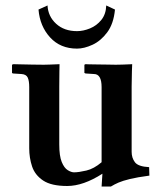

<svg xmlns="http://www.w3.org/2000/svg" viewBox="-20 -671 590 703"><path d="M154 -651Q156 -611 185.5 -584Q215 -557 262 -557Q285 -557 309.5 -567Q334 -577 351 -598Q368 -619 369 -651L401 -636Q396 -584 372.5 -552.5Q349 -521 318.5 -507Q288 -493 262 -493Q201 -493 163.5 -534Q126 -575 121 -636ZM462 -115Q462 -93 474 -77Q486 -61 526 -59L527 -28Q482 -22 455.5 -15.5Q429 -9 414 -2.5Q399 4 386 12H352L355 -35Q285 10 226 10Q168 10 138 -10Q108 -30 97.5 -61.5Q87 -93 87 -128V-352Q87 -375 81.5 -387Q76 -399 58 -400L27 -402L24 -404V-434L29 -436Q29 -436 50 -435.5Q71 -435 97.5 -434.5Q124 -434 140 -434Q147 -434 161 -434.5Q175 -435 186.5 -435.5Q198 -436 198 -436Q198 -436 197.5 -409Q197 -382 197 -354V-142Q197 -100 206 -78Q215 -56 228 -48Q241 -40 251 -40Q268 -40 296 -46.5Q324 -53 352 -77V-352Q352 -400 324 -400L293 -402L289 -404V-434L293 -436Q293 -436 306 -435.5Q319 -435 338 -435Q357 -435 375.5 -434.5Q394 -434 404 -434Q415 -434 429 -434.5Q443 -435 453.5 -435.5Q464 -436 464 -436Q464 -436 463 -410Q462 -384 462 -354Z"/></svg>

Font: Libertinus Serif SemiBold
Style: Regular
Weight: 600
Designer: Philipp H. Poll, Khaled Hosny
Foundry: Caleb Maclennan
Version: Version 7.051;RELEASE